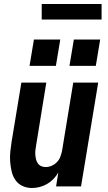

<svg xmlns="http://www.w3.org/2000/svg" viewBox="-20 -934 540 962"><path d="M140 8Q115 8 93 -2Q71 -12 57.5 -31.5Q44 -51 38.5 -74.5Q33 -98 31 -123Q29 -148 31.5 -173Q34 -198 38 -223L87 -520H212L161 -206Q159 -194 157.5 -182Q156 -170 157 -158.5Q158 -147 160.5 -136Q163 -125 169.5 -115.5Q176 -106 186.5 -101.5Q197 -97 209 -97Q224 -97 239 -103.5Q254 -110 265.5 -122Q277 -134 282.5 -149Q288 -164 291 -179L347 -520H472L386 0H261L272 -69Q262 -52 247.5 -37Q233 -22 215.5 -12Q198 -2 178.5 3Q159 8 140 8ZM328 -604 350 -736H482L460 -604ZM128 -604 150 -736H282L260 -604ZM189 -836V-914H489V-836Z"/></svg>

Font: Iosevka SS04 Extrabold
Style: Italic
Weight: 800
Italic angle: -9°
Monospace: yes
Designer: Belleve Invis
Foundry: Belleve Invis
Version: Version 19.0.0; ttfautohint (v1.8.4)